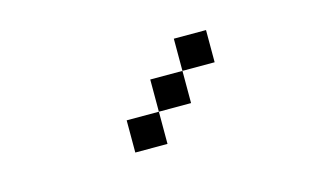

<svg xmlns="http://www.w3.org/2000/svg" viewBox="-40 -898 581 360"><g transform="rotate(-15 250.0 -718.0)"><path d="M375 -750H312.5V-812.5H375ZM187.5 -687.5H250V-625H187.5ZM250 -750H312.5V-687.5H250Z"/></g></svg>

Font: 寒蝉点阵体 16px
Style: Regular
Weight: 400
Designer: Designed by Warren2060
Foundry: ChillType
Version: Version 1.000